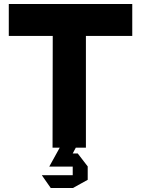

<svg xmlns="http://www.w3.org/2000/svg" viewBox="-20 -739 706 961"><path d="M243 0 244 -559H24V-719H642V-559H410V0H359V1L344 29H369L419 94V161L345 202H234L190 139V138H344V95H227V94L279 0Z"/></svg>

Font: Foldit Thin
Style: Bold
Weight: 700
Version: Version 1.003